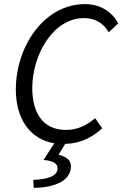

<svg xmlns="http://www.w3.org/2000/svg" viewBox="-20 -688 595 934"><path d="M144 226C250 224 319 191 325 128C327 95 312 77 265 65L297 12C374 10 430 -21 477 -64L443 -113C401 -78 357 -56 301 -56C187 -56 137 -141 137 -260C137 -418 236 -600 389 -600C443 -600 483 -575 509 -531L555 -574C526 -630 468 -668 394 -668C193 -668 57 -460 57 -253C57 -112 124 -11 244 9L192 90C242 95 261 108 260 133C258 165 222 184 142 187Z"/></svg>

Font: Source Sans Pro
Style: Italic
Weight: 400
Italic angle: -11°
Designer: Paul D. Hunt
Foundry: Adobe Systems Incorporated
Version: Version 3.006;hotconv 1.0.111;makeotfexe 2.5.65597